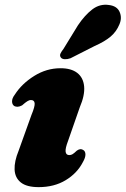

<svg xmlns="http://www.w3.org/2000/svg" viewBox="-20 -775 529 809"><path d="M272 -121.5Q258.5 -121.5 256.5 -135.5Q254.5 -149.5 267 -182L316 -322.5Q338 -374 334.5 -411Q331 -448 305.5 -467.8Q280 -487.5 235 -487.5Q176 -487.5 124 -455Q72 -422.5 42.5 -376.5Q30.5 -361 30.8 -347.5Q31 -334 40.5 -328Q46.5 -325 54.5 -325.2Q62.5 -325.5 73 -331Q86.5 -343 94.8 -348.2Q103 -353.5 110.5 -353.5Q124.5 -353.5 126 -340Q127.5 -326.5 112.5 -290.5L58.5 -140Q40 -95 41.5 -60.5Q43 -26 67.8 -6.2Q92.5 13.5 143 13.5Q208.5 13.5 256.8 -15.8Q305 -45 329 -91.5Q340 -110.5 340 -123.8Q340 -137 331.5 -142.5Q325 -147 318.5 -146.5Q312 -146 304 -140.5Q292.5 -129.5 286 -125.5Q279.5 -121.5 272 -121.5ZM308.5 -668.5Q337.5 -711.5 369 -735.5Q400.5 -759.5 438.5 -754Q473 -750 484 -724.8Q495 -699.5 483 -672Q470.5 -641.5 446 -620.8Q421.5 -600 378.5 -581L277 -529.5Q264.5 -525 253 -525.5Q241.5 -526 236.5 -532.5Q230.5 -540.5 235 -549.8Q239.5 -559 247.5 -569Z"/></svg>

Font: Fraunces Wonky
Style: Italic
Weight: 900
Italic angle: -16°
Version: Version 1.000;[b76b70a41]